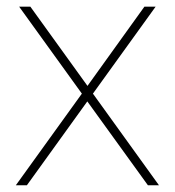

<svg xmlns="http://www.w3.org/2000/svg" viewBox="-20 -548 518 568"><path d="M69.8 -528.3 238.8 -293.9 407.2 -528.3H440.4L254.9 -271L450.2 0H417.5L238.3 -248L59.6 0H26.9L222.2 -271L36.6 -528.3Z"/></svg>

Font: Vazirmatn RD Thin
Style: Regular
Weight: 100
Designer: Saber Rastikerdar
Foundry: Saber Rastikerdar
Version: Version 32.102